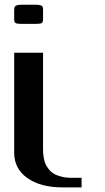

<svg xmlns="http://www.w3.org/2000/svg" viewBox="-20 -812 457 832"><path d="M166.5 -771V-729Q166.5 -716.8 161.6 -712.6Q156.7 -708.5 135.3 -708.5H72.8Q52.2 -708.5 46.9 -712.6Q41.5 -716.8 41.5 -729V-771Q42 -778.3 43 -781.5Q43.9 -784.7 51 -788.1Q58.1 -791.5 72.8 -791.5H135.3Q149.9 -791.5 157 -788.6Q164.1 -785.6 165 -782.5Q166 -779.3 166.5 -771ZM166.5 -583.5V-172.9Q166.5 -159.7 167 -149.9Q167.5 -140.1 170.2 -125.5Q172.9 -110.8 177.7 -100.3Q182.6 -89.8 191.9 -78.1Q201.2 -66.4 213.9 -58.8Q226.6 -51.3 246.6 -46.4Q266.6 -41.5 291.5 -41.5H333.5V0H250Q156.2 0 98.9 -40.3Q41.5 -80.6 41.5 -149.9V-583.5Z"/></svg>

Font: Gputeks
Style: Bold
Weight: 600
Width: 8
Version: Version 0.9